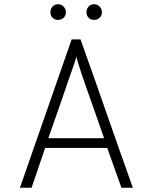

<svg xmlns="http://www.w3.org/2000/svg" viewBox="-20 -886 720 906"><path d="M553 0Q536 -48 519.5 -94Q503 -140 486 -188H193Q177 -140 161 -94Q145 -48 129 0H74Q135 -176 196 -350Q257 -524 318 -700H360Q423 -524 483.5 -350Q544 -176 607 0ZM471 -234Q445 -307 420.5 -378.5Q396 -450 370 -522Q367 -531 363 -543.5Q359 -556 354.5 -570Q350 -584 346 -597Q342 -610 340 -619Q337 -604 331 -587Q325 -570 319.5 -554.5Q314 -539 310 -527.5Q306 -516 305 -513Q281 -443 257 -373.5Q233 -304 208 -234ZM254 -792Q239 -792 228.5 -802Q218 -812 218 -828Q218 -844 228 -855Q238 -866 254 -866Q269 -866 280 -855Q291 -844 291 -828Q291 -812 280 -802Q269 -792 254 -792ZM424 -792Q409 -792 398.5 -802Q388 -812 388 -828Q388 -844 398 -855Q408 -866 424 -866Q439 -866 450 -855Q461 -844 461 -828Q461 -812 450 -802Q439 -792 424 -792Z"/></svg>

Font: Transpass ExtraLight
Style: Regular
Weight: 200
Designer: Delve Withrington
Foundry: Delve Fonts
Version: Version 1.001;December 18, 2019;FontCreator 12.0.0.2547 64-b